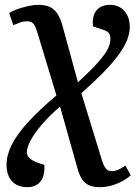

<svg xmlns="http://www.w3.org/2000/svg" viewBox="-20 -543 560 793"><path d="M93 230Q52 230 29.5 205.5Q7 181 7 137Q7 98 28.5 55Q50 12 95.5 -38Q141 -88 213 -149L133 -413Q126 -437 117 -446Q108 -455 92 -455Q76 -455 62.5 -450Q49 -445 35 -439L18 -489Q31 -498 52.5 -505.5Q74 -513 97 -518Q120 -523 137 -523Q165 -523 184 -515Q203 -507 216 -488Q229 -469 238 -437L302 -203Q355 -252 384 -284.5Q413 -317 424.5 -339.5Q436 -362 436 -383Q436 -399 428.5 -407.5Q421 -416 400 -422L364 -434Q361 -460 367.5 -480Q374 -500 391 -511.5Q408 -523 434 -523Q471 -523 493.5 -498Q516 -473 516 -431Q516 -406 505 -378Q494 -350 470.5 -317.5Q447 -285 408.5 -245.5Q370 -206 316 -158L402 122Q409 144 418 154Q427 164 441 164Q453 164 466 159Q479 154 498 141L520 181Q503 196 482 207Q461 218 438 224Q415 230 392 230Q366 230 348.5 222.5Q331 215 319.5 198Q308 181 301 156L228 -103Q185 -66 154.5 -30.5Q124 5 107.5 35Q91 65 91 86Q91 99 101 109Q111 119 130 127L163 138Q166 182 147.5 206Q129 230 93 230Z"/></svg>

Font: Literata 18pt Medium
Style: Italic
Weight: 500
Italic angle: -2°
Designer: Latin by Veronika Burian and Jose Scaglione. Greek by Irene Vlachou. Cyrillic by Vera Evstafieva
Foundry: TypeTogether
Version: Version 3.103;gftools[0.9.29]